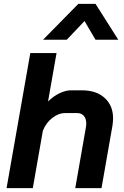

<svg xmlns="http://www.w3.org/2000/svg" viewBox="-20 -975 642 995"><path d="M137 -700H273L229 -449Q256 -476 288 -491.5Q320 -507 348 -507H404Q479 -507 522.5 -467.5Q566 -428 566 -362Q566 -345 563 -325L506 0H370L426 -320Q427 -326 427 -336Q427 -360 414.5 -374.5Q402 -389 380 -389H318Q283 -389 250.5 -363.5Q218 -338 202 -297L150 0H14ZM386 -955H475L593 -769H475L418 -866L326 -769H203Z"/></svg>

Font: Bai Jamjuree
Style: Bold Italic
Weight: 700
Italic angle: -10°
Designer: Katatrad Aksorn Co.,Ltd.
Foundry: Cadson Demak Co.,Ltd.
Version: Version 1.000; ttfautohint (v1.6)